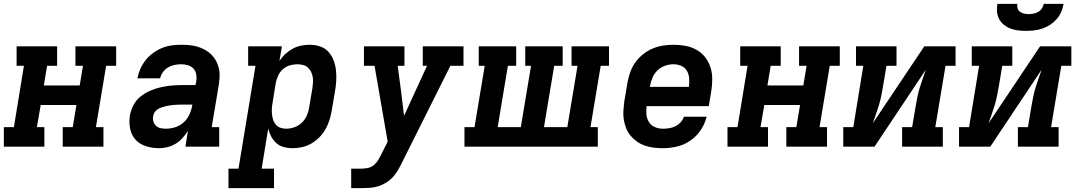

<svg xmlns="http://www.w3.org/2000/svg" viewBox="-24 -760 5594 995"><path d="M-4 0V-101H48L100 -419H62V-520H272V-419H220L203 -317H389L406 -419H367V-520H578V-419H526L473 -101H512V0H301V-101H353L372 -216H187L167 -101H206V0Z M800 8Q766 8 733.5 -2Q701 -12 679 -35.5Q657 -59 650.5 -93Q644 -127 649 -161Q654 -188 667.5 -214.5Q681 -241 704 -259.5Q727 -278 753.5 -289.5Q780 -301 808 -307.5Q836 -314 863 -316.5Q890 -319 918 -319H989L993 -338Q996 -356 993 -374Q990 -392 978.5 -404.5Q967 -417 950 -422Q933 -427 915 -427Q898 -427 880.5 -423.5Q863 -420 847.5 -411Q832 -402 821 -387Q810 -372 806 -354H688Q693 -380 703.5 -403.5Q714 -427 730.5 -448Q747 -469 769 -485Q791 -501 815 -511Q839 -521 864.5 -524.5Q890 -528 914 -528Q936 -528 958 -526Q980 -524 1000 -518Q1020 -512 1038 -502Q1056 -492 1070.5 -478Q1085 -464 1095 -446Q1105 -428 1110 -407Q1115 -386 1114 -364.5Q1113 -343 1110 -321L1073 -101H1112V0H937L950 -82Q938 -63 922 -45Q906 -27 886 -15Q866 -3 844 2.5Q822 8 800 8ZM835 -93Q859 -93 883.5 -100.5Q908 -108 927 -125Q946 -142 957 -165.5Q968 -189 972 -213L973 -218H918Q907 -218 896.5 -217.5Q886 -217 875.5 -216Q865 -215 854.5 -213.5Q844 -212 834 -209.5Q824 -207 813.5 -203.5Q803 -200 793.5 -194Q784 -188 777.5 -178.5Q771 -169 770 -158Q767 -144 771 -130.5Q775 -117 784.5 -108Q794 -99 807.5 -96Q821 -93 835 -93Z M1160 215V114H1212L1300 -419H1262V-520H1437L1424 -444Q1437 -464 1455 -480.5Q1473 -497 1493.5 -508Q1514 -519 1536.5 -523.5Q1559 -528 1581 -528Q1609 -528 1634.5 -519.5Q1660 -511 1677.5 -492Q1695 -473 1704.5 -448Q1714 -423 1717 -396.5Q1720 -370 1718.5 -342.5Q1717 -315 1712 -287L1695 -187Q1691 -162 1683.5 -138Q1676 -114 1663 -91Q1650 -68 1631 -48.5Q1612 -29 1589 -16Q1566 -3 1541 2.5Q1516 8 1491 8Q1468 8 1446 2Q1424 -4 1408 -18.5Q1392 -33 1381.5 -52.5Q1371 -72 1366 -94L1332 114H1396V215ZM1459 -93Q1480 -93 1501.5 -100.5Q1523 -108 1540 -124Q1557 -140 1566 -161Q1575 -182 1578 -203L1595 -303Q1597 -318 1598 -333Q1599 -348 1596.5 -362Q1594 -376 1587.5 -389Q1581 -402 1570.5 -411Q1560 -420 1545.5 -423.5Q1531 -427 1516 -427Q1497 -427 1477 -421Q1457 -415 1441.5 -401Q1426 -387 1417.5 -368Q1409 -349 1405 -330L1389 -230Q1386 -214 1385 -198.5Q1384 -183 1385.5 -168Q1387 -153 1391.5 -139Q1396 -125 1405.5 -114Q1415 -103 1429 -98Q1443 -93 1459 -93Z M1796 215V114H1848Q1865 114 1882.5 110.5Q1900 107 1914 95Q1928 83 1937 67.5Q1946 52 1954 36V35L1955 34Q1955 34 1955 34Q1955 34 1955 34L1985 -26L1917 -419H1862V-520H2072V-419H2037L2053 -298L2070 -160L2189 -419H2167V-520H2378V-419H2310L2061 79Q2051 100 2039.5 120Q2028 140 2012.5 157Q1997 174 1977 186.5Q1957 199 1935.5 205.5Q1914 212 1892 213.5Q1870 215 1848 215Z M2383 0V-101H2435L2488 -419H2457V-520H2651V-419H2608L2555 -101H2675L2728 -419H2698V-520H2892V-419H2848L2795 -101H2916L2969 -419H2938V-520H3132V-419H3089L3036 -101H3074V0Z M3411 8Q3387 8 3363 5Q3339 2 3317.5 -5.5Q3296 -13 3277.5 -26Q3259 -39 3244.5 -56Q3230 -73 3221.5 -94Q3213 -115 3209 -138Q3205 -161 3206.5 -185Q3208 -209 3211 -233L3228 -333Q3233 -360 3242.5 -387Q3252 -414 3269 -437.5Q3286 -461 3309.5 -479.5Q3333 -498 3359.5 -509Q3386 -520 3413.5 -524Q3441 -528 3468 -528Q3500 -528 3530.5 -522Q3561 -516 3587 -501Q3613 -486 3631 -462.5Q3649 -439 3658 -410.5Q3667 -382 3667 -350.5Q3667 -319 3662 -287L3649 -210H3327Q3324 -188 3326 -166.5Q3328 -145 3339 -127.5Q3350 -110 3369.5 -101.5Q3389 -93 3411 -93Q3427 -93 3443.5 -95.5Q3460 -98 3475.5 -105.5Q3491 -113 3503 -126Q3515 -139 3520 -155H3638Q3629 -118 3607 -85.5Q3585 -53 3553 -31Q3521 -9 3484 -0.5Q3447 8 3411 8ZM3344 -310H3546Q3549 -332 3547.5 -353.5Q3546 -375 3536 -392.5Q3526 -410 3507 -418.5Q3488 -427 3466 -427Q3445 -427 3423 -419.5Q3401 -412 3384 -396Q3367 -380 3358 -359Q3349 -338 3345 -317Z M3746 0V-101H3798L3850 -419H3812V-520H4022V-419H3970L3953 -317H4139L4156 -419H4117V-520H4328V-419H4276L4223 -101H4262V0H4051V-101H4103L4122 -216H3937L3917 -101H3956V0Z M4346 0V-101H4398L4450 -419H4412V-520H4622V-419H4570L4552 -312Q4548 -288 4543 -263.5Q4538 -239 4531 -215.5Q4524 -192 4515.5 -168.5Q4507 -145 4499 -121L4766 -520H4928V-419H4876L4823 -101H4862V0H4651V-101H4703L4721 -208Q4725 -232 4730 -256.5Q4735 -281 4742 -304.5Q4749 -328 4757.5 -351.5Q4766 -375 4774 -399L4508 0Z M4946 0V-101H4998L5050 -419H5012V-520H5222V-419H5170L5152 -312Q5148 -288 5143 -263.5Q5138 -239 5131 -215.5Q5124 -192 5115.5 -168.5Q5107 -145 5099 -121L5366 -520H5528V-419H5476L5423 -101H5462V0H5251V-101H5303L5321 -208Q5325 -232 5330 -256.5Q5335 -281 5342 -304.5Q5349 -328 5357.5 -351.5Q5366 -375 5374 -399L5108 0ZM5293 -600Q5272 -600 5251.5 -602.5Q5231 -605 5212.5 -612Q5194 -619 5178.5 -631.5Q5163 -644 5154 -661Q5145 -678 5143 -698.5Q5141 -719 5145 -740H5248Q5246 -728 5249.5 -716.5Q5253 -705 5262.5 -698.5Q5272 -692 5283.5 -689.5Q5295 -687 5307 -687Q5320 -687 5332.5 -689.5Q5345 -692 5356.5 -698.5Q5368 -705 5375.5 -716.5Q5383 -728 5385 -740H5488Q5484 -719 5475.5 -698.5Q5467 -678 5452 -661Q5437 -644 5418 -631.5Q5399 -619 5378 -612Q5357 -605 5335.5 -602.5Q5314 -600 5293 -600Z"/></svg>

Font: Iosevka Etoile Oblique
Style: Bold
Weight: 700
Italic angle: -9°
Designer: Belleve Invis
Foundry: Belleve Invis
Version: Version 15.5.2; ttfautohint (v1.8.4)